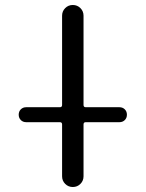

<svg xmlns="http://www.w3.org/2000/svg" viewBox="-20 -750 584 770"><path d="M85 -260Q72 -260 63.5 -268.5Q55 -277 55 -290Q55 -303 63.5 -311.5Q72 -320 85 -320H220Q229 -320 229 -329V-687Q229 -705 241.5 -717.5Q254 -730 272 -730Q290 -730 302.5 -717.5Q315 -705 315 -687V-329Q315 -320 324 -320H459Q472 -320 480.5 -311.5Q489 -303 489 -290Q489 -277 480.5 -268.5Q472 -260 459 -260H324Q315 -260 315 -251V-43Q315 -25 302.5 -12.5Q290 0 272 0Q254 0 241.5 -12.5Q229 -25 229 -43V-251Q229 -260 220 -260Z"/></svg>

Font: Rounded Mplus 1c
Style: Regular
Weight: 400
Version: Version 1.059.20150529